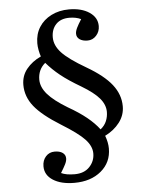

<svg xmlns="http://www.w3.org/2000/svg" viewBox="-58 -761 735 964"><g transform="rotate(-5 309.0 -279.0)"><path d="M278 156Q211 156 170.5 130Q130 104 130 60Q130 30 147.5 10.5Q165 -9 192 -9Q218 -9 232.5 1.5Q247 12 247 30Q247 43 239 59Q231 75 215 101Q240 113 283 113Q331 113 358 84.5Q385 56 385 17Q385 -20 352 -55Q319 -90 236 -141Q144 -198 104.5 -247.5Q65 -297 65 -356Q65 -402 92.5 -436Q120 -470 165 -491Q160 -505 156.5 -523.5Q153 -542 153 -558Q153 -604 175 -639Q197 -674 236.5 -694Q276 -714 326 -714Q389 -714 428.5 -687.5Q468 -661 468 -618Q468 -590 450 -570Q432 -550 406 -550Q381 -550 366 -560.5Q351 -571 351 -589Q351 -602 359 -618.5Q367 -635 383 -660Q358 -672 324 -672Q281 -672 257 -647Q233 -622 233 -581Q233 -540 267.5 -503Q302 -466 388 -416Q474 -366 513.5 -315.5Q553 -265 553 -206Q553 -161 525 -124.5Q497 -88 452 -66Q465 -31 465 -1Q465 69 413 112.5Q361 156 278 156ZM432 -100Q453 -117 462 -139Q471 -161 471 -185Q471 -221 443.5 -253.5Q416 -286 354 -323Q291 -360 252.5 -391Q214 -422 184 -457Q165 -441 156 -420.5Q147 -400 147 -376Q147 -338 178 -302Q209 -266 277 -225Q333 -193 370.5 -162.5Q408 -132 432 -100Z"/></g></svg>

Font: Literata 36pt
Style: Regular
Weight: 400
Designer: Latin by Veronika Burian and Jose Scaglione. Greek by Irene Vlachou. Cyrillic by Vera Evstafieva.
Foundry: TypeTogether
Version: Version 3.002